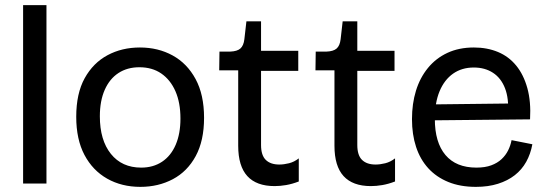

<svg xmlns="http://www.w3.org/2000/svg" viewBox="-20 -715 2132 748"><path d="M70 0V-695H161V0Z M527 13Q454 13 397.5 -19Q341 -51 309 -111.5Q277 -172 277 -260Q277 -351 310 -410.5Q343 -470 399 -500Q455 -530 525 -530Q596 -530 652.5 -499Q709 -468 742 -407Q775 -346 775 -256Q775 -167 742.5 -107Q710 -47 653.5 -17Q597 13 527 13ZM530 -62Q577 -62 611.5 -85Q646 -108 664.5 -151Q683 -194 683 -253Q683 -315 663.5 -359.5Q644 -404 608.5 -428.5Q573 -453 523 -453Q476 -453 441.5 -430.5Q407 -408 388 -365Q369 -322 369 -262Q369 -169 412 -115.5Q455 -62 530 -62Z M1050 10Q979 10 943.5 -29Q908 -68 908 -147V-441H834L835 -514H877Q904 -515 916.5 -526Q929 -537 932 -562L940 -632H997V-517H1142V-439H997V-150Q997 -110 1015.5 -92Q1034 -74 1068 -74Q1086 -74 1106 -79Q1126 -84 1144 -98V-8Q1118 2 1094.5 6Q1071 10 1050 10Z M1425 10Q1354 10 1318.5 -29Q1283 -68 1283 -147V-441H1209L1210 -514H1252Q1279 -515 1291.5 -526Q1304 -537 1307 -562L1315 -632H1372V-517H1517V-439H1372V-150Q1372 -110 1390.5 -92Q1409 -74 1443 -74Q1461 -74 1481 -79Q1501 -84 1519 -98V-8Q1493 2 1469.5 6Q1446 10 1425 10Z M1834 13Q1773 13 1726.5 -6Q1680 -25 1648.5 -59.5Q1617 -94 1601 -142.5Q1585 -191 1585 -251Q1585 -311 1600.5 -361.5Q1616 -412 1647 -450Q1678 -488 1723 -509Q1768 -530 1826 -530Q1878 -530 1920 -512.5Q1962 -495 1991 -459.5Q2020 -424 2034.5 -371.5Q2049 -319 2045 -250L1642 -246V-308L1987 -312L1959 -271Q1963 -331 1947.5 -371Q1932 -411 1900.5 -431.5Q1869 -452 1826 -452Q1779 -452 1745 -428Q1711 -404 1692.5 -359.5Q1674 -315 1674 -252Q1674 -160 1715.5 -111Q1757 -62 1836 -62Q1870 -62 1894 -71Q1918 -80 1934 -95Q1950 -110 1959.5 -129Q1969 -148 1973 -169L2054 -153Q2047 -115 2030 -84.5Q2013 -54 1985.5 -32.5Q1958 -11 1920 1Q1882 13 1834 13Z"/></svg>

Font: Bricolage Grotesque 36pt
Style: Regular
Weight: 400
Designer: Mathieu Triay
Foundry: Atelier Triay
Version: Version 1.001;gftools[0.9.33.dev8+g029e19f]